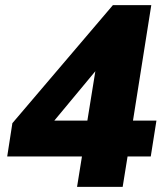

<svg xmlns="http://www.w3.org/2000/svg" viewBox="-20 -725 640 745"><path d="M279 0 298 -118H8L28 -247L418 -705H567L496 -257H587L565 -118H475L456 0ZM319 -257 356 -486H381L155 -214L161 -257Z"/></svg>

Font: Nunito Sans 12pt Black
Style: Italic
Weight: 900
Italic angle: -9°
Designer: Vernon Adams
Foundry: Vernon Adams
Version: Version 3.101;gftools[0.9.27]